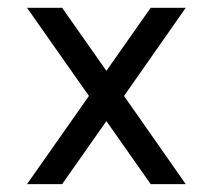

<svg xmlns="http://www.w3.org/2000/svg" viewBox="-20 -469 542 489"><path d="M453.1 0H363.8L251 -160.6L138.2 0H48.8L206.5 -224.6L48.8 -449.2H138.2L251 -288.6L363.8 -449.2H453.1L295.9 -224.6Z"/></svg>

Font: Catrinity
Style: Regular
Weight: 400
Designer: Alexander Lange
Foundry: High-Logic / Made with FontCreator
Version: Version 2.090;May 20, 2024;FontCreator 15.0.0.2974 64-bit